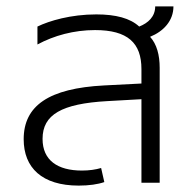

<svg xmlns="http://www.w3.org/2000/svg" viewBox="-20 -571 606 600"><path d="M226 9C258 9 286 5 306 -2L296 -46C279 -41 259 -38 236 -38C160 -38 113 -70 113 -137C113 -213 173 -247 315 -255L422 -261V0H479V-359C479 -399 470 -433 449 -456C491 -473 522 -506 522 -551H465C465 -519 443 -499 415 -488C387 -514 342 -526 281 -526C201 -526 134 -506 97 -488V-432C149 -460 211 -477 277 -477C379 -477 422 -437 422 -355V-310L305 -304C133 -295 54 -241 54 -136C54 -47 111 9 226 9Z"/></svg>

Font: Noto Sans Thai UI Light
Style: Regular
Weight: 300
Designer: Monotype Design Team
Foundry: Monotype Imaging Inc.
Version: Version 2.000